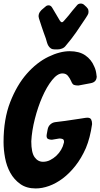

<svg xmlns="http://www.w3.org/2000/svg" viewBox="-38 -1036 564 1080"><path d="M332 -779Q324 -768 311 -763Q298 -758 286 -758H270Q257 -758 248.5 -763.5Q240 -769 234.5 -778Q229 -787 226 -798Q223 -809 220 -819Q214 -836 208 -852Q202 -868 197 -884L181 -933Q179 -941 179 -944Q179 -958 186.5 -969Q194 -980 205 -988L218 -999Q225 -1006 236 -1006Q248 -1006 256 -992L298 -921Q304 -911 310 -911Q316 -911 322 -919L348 -949Q359 -963 369 -975.5Q379 -988 389 -999L394 -1005Q402 -1016 416 -1016Q428 -1016 436 -1008L448 -997Q458 -987 459 -979Q460 -971 460 -969Q460 -959 454 -950L444 -934Q418 -894 390.5 -854.5Q363 -815 332 -779ZM505 -612V-610L506 -607Q506 -574 472 -568L403 -555Q387 -555 378 -558.5Q369 -562 362 -580Q355 -596 344 -609.5Q333 -623 313 -623Q285 -623 255 -585.5Q225 -548 200 -491Q175 -434 158 -367Q141 -300 138 -241Q138 -178 156.5 -152Q175 -126 204 -126Q225 -126 244 -135.5Q263 -145 279 -160Q295 -175 306 -194Q317 -213 321 -232Q322 -233 322 -239Q322 -251 314 -254Q306 -257 296 -257L254 -250Q242 -250 233 -254Q224 -258 224 -272Q224 -279 225 -281L230 -308Q233 -325 245 -336Q257 -347 273 -349L329 -356Q367 -361 410 -368L442 -373Q445 -374 453 -374Q470 -374 475 -363.5Q480 -353 480 -338Q469 -260 445 -203Q420 -146 386 -103Q352 -60 314.5 -32Q277 -4 238 10Q199 24 163 24Q111 24 76 -1Q41 -26 20 -64Q-1 -102 -9.5 -148Q-18 -194 -18 -237Q-18 -366 19.5 -462Q57 -558 113 -621.5Q169 -685 234 -716.5Q299 -748 354 -748Q408 -748 442 -724.5Q476 -701 492 -662Q502 -642 505 -612Z"/></svg>

Font: Bangerz 2
Style: Regular
Weight: 400
Designer: vernon adams
Foundry: Vernon Adams
Version: Version 2.10;December 28, 2023;FontCreator 13.0.0.2683 64-bi